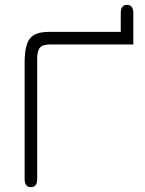

<svg xmlns="http://www.w3.org/2000/svg" viewBox="-20 -768 600 795"><path d="M532 -713V-584H189Q157 -584 145.5 -571Q134 -558 134 -525V-27Q134 7 108 7Q82 7 82 -27V-509Q82 -580 103.5 -608Q125 -636 182 -636H480V-713Q480 -748 506 -748Q532 -748 532 -713Z"/></svg>

Font: Jura
Style: Regular
Weight: 400
Designer: Daniel Johnson, Alexei Vanyashin
Foundry: Daniel Johnson
Version: Version 5.103